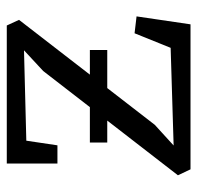

<svg xmlns="http://www.w3.org/2000/svg" viewBox="-28 -568 595 580"><g transform="rotate(-90 270.0 -277.5)"><path d="M408.5 -503 135.5 -496 121.5 -402H66.5V-555H483.5L500.5 -518L183.5 -108L121 -51L416 -60L460 -169L511 -163L487 0H49L31 -38L346 -445ZM130 -304H409.5V-251.5H130Z"/></g></svg>

Font: Merriweather Light
Style: Regular
Weight: 300
Designer: Eben Sorkin
Foundry: Eben Sorkin
Version: Version 2.100